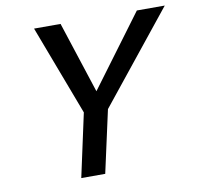

<svg xmlns="http://www.w3.org/2000/svg" viewBox="-75 -736 835 813"><g transform="rotate(-10 342.5 -329.0)"><path d="M372 -268 313 0H210L269 -272L123 -658H237L337 -351L565 -658H685Z"/></g></svg>

Font: Ysabeau Semibold
Style: Italic
Weight: 600
Italic angle: -12°
Designer: Christian Thalmann (Catharsis Fonts)
Version: Version 0.003